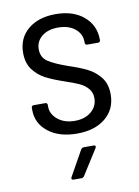

<svg xmlns="http://www.w3.org/2000/svg" viewBox="-81 -566 591 816"><g transform="rotate(-10 214.5 -158.0)"><path d="M48 -127V-136Q48 -146 58 -146H107Q117 -146 117 -136V-129Q117 -97 145.5 -73.5Q174 -50 219 -50Q263 -50 290 -73Q317 -96 317 -131Q317 -156 302 -173Q287 -190 265 -200Q243 -210 204 -223Q157 -239 126 -255Q95 -271 73.5 -299.5Q52 -328 52 -372Q52 -436 97 -473.5Q142 -511 216 -511Q292 -511 337.5 -472Q383 -433 383 -372V-370Q383 -360 373 -360H327Q317 -360 317 -370V-374Q317 -408 289.5 -430.5Q262 -453 216 -453Q173 -453 146.5 -431.5Q120 -410 120 -376Q120 -341 146.5 -323Q173 -305 230 -285Q279 -269 311 -253Q343 -237 365.5 -208.5Q388 -180 388 -135Q388 -71 342 -33Q296 5 219 5Q142 5 95 -32Q48 -69 48 -127ZM163 183 224 74Q229 67 236 67H279Q285 67 286.5 70.5Q288 74 285 79L216 188Q211 195 204 195H170Q164 195 162 191.5Q160 188 163 183Z"/></g></svg>

Font: Barlow Semi Condensed
Style: Regular
Weight: 400
Width: 4
Designer: Jeremy Tribby
Foundry: Tribby Type
Version: Version 1.408;December 10, 2018;FontCreator 11.5.0.2430 64-b